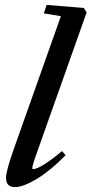

<svg xmlns="http://www.w3.org/2000/svg" viewBox="-20 -745 370 776"><path d="M40.5 11.2Q4.4 11.2 4.4 -25.9Q4.4 -54.2 34.2 -138.2L226.1 -679.7L157.2 -690.9L168.5 -725.1L318.8 -712.9L330.1 -694.8L132.8 -138.2Q110.4 -76.7 110.4 -65.4Q110.4 -61.5 114.7 -61.5Q120.6 -61.5 133.5 -66.9Q146.5 -72.3 172.9 -89.8Q199.2 -107.4 230.5 -134.3L245.1 -117.7Q184.6 -55.7 129.2 -22.2Q73.7 11.2 40.5 11.2Z"/></svg>

Font: Elstob SemiBold
Style: Italic
Weight: 600
Italic angle: -20°
Designer: Peter S. Baker
Version: Version 1.015